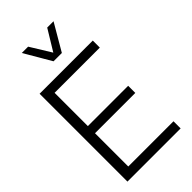

<svg xmlns="http://www.w3.org/2000/svg" viewBox="-300 -1079 1159 1159"><g transform="rotate(-45 279.5 -500.0)"><path d="M246 -829 146 -1000H200L282 -867L363 -1000H417L317 -829ZM116 -690V-406H460V-345H116V-61H502V0H48V-750H502V-690Z"/></g></svg>

Font: Oakes Grotesk Light
Style: Regular
Weight: 300
Designer: Samuel Oakes
Foundry: Samuel Oakes
Version: Version 1.000;PS 001.000;hotconv 1.0.88;makeotf.lib2.5.64775